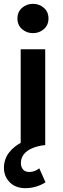

<svg xmlns="http://www.w3.org/2000/svg" viewBox="-34 -757 329 1002"><path d="M74 0V-500H202V0ZM138 -584Q105 -584 81 -605Q57 -626 57 -660.5Q57 -695 81 -716Q105 -737 138 -737Q171 -737 195 -716Q219 -695 219 -660.5Q219 -626 195 -605Q171 -584 138 -584ZM99 225Q47 225 16.8 194.2Q-13.5 163.5 -13.5 118.5Q-13 73.5 13.2 39.2Q39.5 5 84.8 -17.2Q130 -39.5 187 -46L201.5 0Q161.5 4.5 133.5 16.8Q105.5 29 90.5 48Q75.5 67 75 93.5Q75 113.5 85.8 127Q96.5 140.5 119.5 140.5Q133.5 140.5 147 135.2Q160.5 130 171 121.5L203.5 194.5Q180.5 209 153.8 217Q127 225 99 225Z"/></svg>

Font: Geologica Medium
Style: Regular
Weight: 500
Designer: Sindre Bremnes, Frode Helland
Foundry: Monokrom Skriftforlag AS
Version: Version 1.010;gftools[0.9.28]